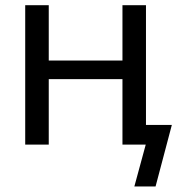

<svg xmlns="http://www.w3.org/2000/svg" viewBox="-20 -544 677 725"><path d="M164.1 -245.1V2H75.2V-524.4H164.1V-315.4H442.4V-524.4H531.2V-72.3H628.9L567.4 160.2H487.3L530.3 2H525.4H487.3H442.4V-245.1Z"/></svg>

Font: irohakakuC Regular
Style: Regular
Weight: 400
Designer: [Source Han Sans]
Ryoko NISHIZUKA Ë•øÂ°öÊ∂ºÂ≠ê (kana & ideographs); Paul D. Hunt (Latin, Greek & Cyrillic); Wenlong ZHAN
Version: Version 1.001.20160904